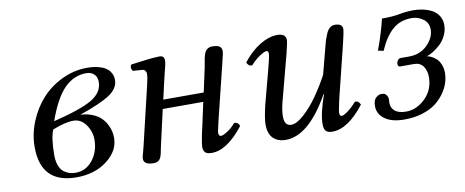

<svg xmlns="http://www.w3.org/2000/svg" viewBox="-48 -626 1989 822"><g transform="rotate(-10 946.5 -215.0)"><path d="M333 -133.8Q333 -168.9 311.8 -199Q290.5 -229 257.8 -229Q221.7 -229 167 -207Q151.9 -172.9 151.9 -97.2Q151.9 -70.3 159.4 -51.3Q167 -32.2 179.7 -23.4Q192.4 -14.6 204.1 -11.2Q215.8 -7.8 229 -7.8Q274.9 -7.8 304 -45.2Q333 -82.5 333 -133.8ZM394 -374Q394 -383.3 391.1 -392.6Q388.2 -401.9 377 -410.9Q365.7 -419.9 347.2 -419.9Q293.5 -419.9 252.2 -378.7Q210.9 -337.4 176.8 -241.2Q296.9 -270.5 345.5 -299.3Q394 -328.1 394 -374ZM355 -441.9Q380.9 -441.9 400.9 -437Q420.9 -432.1 432.6 -425Q444.3 -418 451.7 -408Q459 -397.9 461.4 -388.9Q463.9 -379.9 463.9 -370.1Q463.9 -333.5 424.1 -307.1Q384.3 -280.8 292 -249Q320.8 -247.6 343.5 -238.3Q366.2 -229 379.6 -216.1Q393.1 -203.1 401.9 -186.5Q410.6 -169.9 413.8 -155.5Q417 -141.1 417 -127Q417 -69.8 363 -28.8Q309.1 12.2 230 12.2Q75.2 12.2 75.2 -146Q75.2 -202.1 97.2 -256.1Q119.1 -310.1 156.2 -351.1Q193.4 -392.1 245.8 -417Q298.3 -441.9 355 -441.9Z M535.6 -71.8 594.7 -320.8Q603.5 -356.4 603.5 -372.1Q603.5 -379.9 598.9 -385.7Q594.2 -391.6 585.4 -392.1L545.4 -395Q534.7 -411.6 544.4 -422.9Q555.2 -424.3 577.9 -427.2Q600.6 -430.2 612.8 -431.6Q625 -433.1 641.1 -434.6Q657.2 -436 668.5 -436Q689.5 -436 689.5 -415Q689.5 -407.2 686.3 -393.3Q683.1 -379.4 677.2 -356.2Q671.4 -333 668.5 -319.8L652.8 -251H828.6L851.6 -356.9Q853 -363.3 855 -376Q856.9 -388.7 858.4 -395.5Q859.9 -402.3 863 -411.9Q866.2 -421.4 870.4 -426.5Q874.5 -431.6 881.3 -435.3Q888.2 -439 897.5 -439Q920.4 -439 929.9 -432.4Q939.5 -425.8 939.5 -412.1Q939.5 -406.7 937.3 -396.2Q935.1 -385.7 931.4 -371.6Q927.7 -357.4 926.8 -352.1L870.6 -124Q860.8 -81.1 860.4 -78.1Q859.4 -76.2 859.4 -71.8Q859.4 -55.2 869.6 -55.2Q878.4 -55.2 897.7 -67.4Q917 -79.6 934.6 -100.1Q951.7 -100.1 957.5 -83Q885.3 9.8 818.4 9.8Q797.4 9.8 789.6 1.5Q781.7 -6.8 781.7 -22.9Q781.7 -27.3 783.7 -41Q789.1 -75.7 798.8 -115.2L819.8 -211.9H643.6L611.8 -71.8Q606 -45.4 605.5 -43Q602.1 -21 596.4 -8.5Q590.8 3.9 578.6 7.8Q570.8 9.8 565.4 9.8Q522.5 9.8 522.5 -17.1Q522.5 -21.5 524.7 -30Q526.9 -38.6 530.5 -51.8Q534.2 -64.9 535.6 -71.8Z M1334.5 -153.8 1332.5 -154.8Q1240.2 9.8 1140.1 9.8Q1106 9.8 1085.7 -9.8Q1065.4 -29.3 1065.4 -70.8Q1065.4 -93.8 1078.1 -149.9L1119.1 -305.2Q1132.3 -355 1132.3 -367.2Q1132.3 -378.9 1123.5 -378.9Q1114.3 -378.9 1092.8 -364.5Q1071.3 -350.1 1053.2 -329.1Q1036.1 -329.1 1030.3 -346.2Q1064.5 -390.1 1104.7 -414.6Q1145 -439 1181.2 -439Q1218.3 -439 1218.3 -410.2Q1218.3 -400.9 1207.5 -356.9L1153.3 -150.9Q1144.5 -116.2 1144.5 -90.8Q1144.5 -49.8 1174.3 -49.8Q1197.8 -49.8 1230.2 -79.1Q1262.7 -108.4 1291.5 -149.4Q1320.3 -190.4 1345.2 -236.8L1376.5 -356.9Q1380.4 -372.6 1384 -383.8Q1387.7 -395 1394 -409.4Q1400.4 -423.8 1409.9 -431.4Q1419.4 -439 1431.2 -439Q1464.4 -439 1464.4 -415Q1464.4 -403.3 1451.2 -349.1L1395.5 -124Q1384.3 -74.2 1384.3 -64Q1384.3 -49.8 1393.6 -49.8Q1402.3 -49.8 1421.6 -64.2Q1440.9 -78.6 1459.5 -100.1Q1476.6 -100.1 1482.4 -83Q1410.2 9.8 1343.3 9.8Q1321.8 9.8 1314 0.5Q1306.2 -8.8 1306.2 -28.8Q1306.2 -75.7 1334.5 -153.8Z M1604.5 -83Q1604.5 -80.6 1604 -76.4Q1603.5 -72.3 1603.5 -69.8Q1603.5 -46.9 1619.9 -33.4Q1636.2 -20 1668.5 -20Q1714.4 -20 1752 -56.9Q1789.6 -93.8 1789.6 -148.9Q1789.6 -177.7 1775.9 -196.3Q1762.2 -214.8 1736.3 -214.8H1676.3Q1666.5 -214.8 1666.5 -227.1Q1666.5 -236.3 1672.1 -243.2Q1677.7 -250 1684.1 -250H1721.2Q1770 -250 1801.3 -281.5Q1832.5 -313 1832.5 -348.1Q1832.5 -377.4 1810.1 -393.8Q1787.6 -410.2 1760.3 -410.2Q1709 -410.2 1675.5 -379.6Q1642.1 -349.1 1618.2 -293L1594.2 -297.9Q1618.7 -362.3 1635.3 -430.2Q1683.1 -430.2 1712.2 -436Q1741.2 -441.9 1773.4 -441.9Q1794.4 -441.9 1814.2 -437.7Q1834 -433.6 1852.3 -424.3Q1870.6 -415 1881.8 -397.7Q1893.1 -380.4 1893.1 -356.9Q1893.1 -333 1882.1 -310.8Q1871.1 -288.6 1855 -274.2Q1838.9 -259.8 1823.5 -250.5Q1808.1 -241.2 1796.4 -237.8Q1804.7 -236.8 1814.7 -231.9Q1824.7 -227.1 1835.4 -218Q1846.2 -209 1853.3 -192.1Q1860.4 -175.3 1860.4 -154.8Q1860.4 -133.8 1853.5 -111.8Q1846.7 -89.8 1830.8 -67.4Q1814.9 -44.9 1792 -27.3Q1769 -9.8 1733.6 1.2Q1698.2 12.2 1655.3 12.2Q1601.1 12.2 1570.8 -9.5Q1540.5 -31.2 1540.5 -65.9Q1540.5 -91.3 1552.5 -102.1Q1564.5 -112.8 1576.2 -112.8Q1582 -112.8 1587.6 -111.3Q1593.3 -109.9 1598.9 -102.5Q1604.5 -95.2 1604.5 -83Z"/></g></svg>

Font: Common Serif
Style: Italic
Weight: 400
Italic angle: -12°
Designer: Philipp H. Poll, Khaled Hosny
Foundry: Stefan Peev, Context Ltd.
Version: Version 1.026